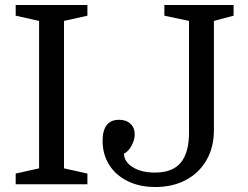

<svg xmlns="http://www.w3.org/2000/svg" viewBox="-20 -740 997 771"><path d="M237 -656V-64L331 -43V0H43V-43L137 -64V-656L43 -677V-720H331V-677ZM739 -207V-656L640 -677V-720H918V-677L839 -656V-218Q839 -149 809.5 -97.5Q780 -46 727 -17.5Q674 11 603 11Q541 11 493 -12.5Q445 -36 418.5 -78Q392 -120 392 -175Q392 -216 408.5 -237.5Q425 -259 458 -259Q487 -259 504 -243Q521 -227 521 -201Q521 -178 508 -154.5Q495 -131 478 -123Q478 -91 512.5 -69Q547 -47 602 -47Q673 -47 706 -87Q739 -127 739 -207Z"/></svg>

Font: Domine
Style: Regular
Weight: 400
Designer: Pablo Impallari, Rodrigo Fuenzalida, Brenda Gallo
Foundry: Pablo Impallari, Rodrigo Fuenzalida, Brenda Gallo
Version: Version 2.000;September 19, 2022;FontCreator 14.0.0.2877 64-